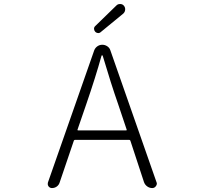

<svg xmlns="http://www.w3.org/2000/svg" viewBox="-20 -956 1040 976"><path d="M606.4 -886.7 492.2 -793Q486.3 -787.1 477.5 -788.1Q468.8 -789.1 463.4 -795.4Q458 -801.8 458 -810.1Q458 -818.4 464.8 -824.2L572.3 -928.7Q579.1 -935.5 589.8 -935.5Q590.8 -935.5 591.8 -935.5Q602.5 -935.5 609.9 -926.8Q617.2 -918 616.2 -906.2Q615.2 -894.5 606.4 -886.7ZM374 -296.9Q373 -293 377.9 -293H621.1Q625 -293 624 -296.9L581.1 -424.8Q543.9 -531.2 502 -672.9Q501 -674.8 499 -674.8Q497.1 -674.8 496.1 -672.9Q465.8 -563.5 418 -424.8ZM753.9 0Q740.2 0 728.5 -8.3Q716.8 -16.6 711.9 -30.3L642.6 -241.2Q640.6 -245.1 636.7 -245.1H361.3Q357.4 -245.1 355.5 -241.2L283.2 -28.3Q279.3 -15.6 268.6 -7.8Q257.8 0 244.1 0Q233.4 0 226.6 -8.8Q222.7 -14.6 222.7 -20.5Q222.7 -24.4 223.6 -28.3L459 -700.2Q463.9 -712.9 475.1 -720.7Q486.3 -728.5 500 -728.5Q513.7 -728.5 525.4 -720.7Q537.1 -712.9 541 -700.2L775.4 -30.3Q777.3 -26.4 777.3 -22.5Q777.3 -15.6 772.5 -9.8Q765.6 0 753.9 0Z"/></svg>

Font: Gen Jyuu Gothic L Monospace Light
Style: Regular
Weight: 300
Designer: [Source Han Sans]
Ryoko NISHIZUKA  (kana & ideographs); Paul D. Hunt (Latin, Greek & Cyrillic); Wenlong ZHANG  (bopomofo
Version: Version 1.002.20150607